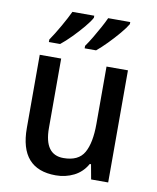

<svg xmlns="http://www.w3.org/2000/svg" viewBox="-86 -833 741 909"><g transform="rotate(10 284.5 -378.0)"><path d="M495 -539V0H413L400 -71H394Q371 -30 331 -10Q291 10 244 10Q71 10 71 -187V-539H174V-205Q174 -77 266 -77Q338 -77 365 -124.5Q392 -172 392 -263V-539ZM466 -756Q455 -737 431 -708.5Q407 -680 379.5 -652Q352 -624 330 -606H275V-618Q290 -639 306 -666Q322 -693 336.5 -719.5Q351 -746 360 -766H466ZM293 -756Q283 -737 259.5 -709Q236 -681 208.5 -653Q181 -625 157 -606H103V-618Q125 -650 149.5 -693Q174 -736 188 -766H293Z"/></g></svg>

Font: Noto Sans Georgian SemiCondensed Medium
Style: Regular
Weight: 500
Width: 4
Designer: Monotype Design Team, Akaki Razmadze
Foundry: Google LLC
Version: Version 2.005; ttfautohint (v1.8.4.7-5d5b)